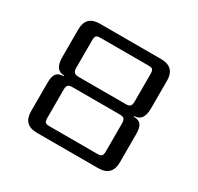

<svg xmlns="http://www.w3.org/2000/svg" viewBox="-135 -785 980 948"><g transform="rotate(30 354.5 -311.0)"><path d="M520 -375V-531Q520 -550 514.5 -556.5Q509 -563 490 -563H217Q198 -563 192.5 -556.5Q187 -550 187 -531V-375Q187 -357 194.5 -349.5Q202 -342 221 -342H489Q507 -342 513.5 -349.5Q520 -357 520 -375ZM520 -91V-250Q520 -268 513.5 -275.5Q507 -283 489 -283H218Q200 -283 193.5 -275.5Q187 -268 187 -250V-91Q187 -72 192.5 -65.5Q198 -59 217 -59H490Q508 -59 514 -65.5Q520 -72 520 -91ZM607 -544V-386Q607 -312 554 -312V-308Q583 -308 595 -292Q607 -276 607 -241V-79Q607 0 528 0H179Q101 0 101 -79V-241Q101 -276 113 -292Q125 -308 154 -308V-312Q101 -312 101 -386V-544Q101 -622 179 -622H528Q607 -622 607 -544Z"/></g></svg>

Font: Sarpanch
Style: Regular
Weight: 400
Designer: Manushi Parikh (Devanagari and Latin), Jyotish Sonowal (Devanagari)
Foundry: Indian Type Foundry
Version: Version 2.004;PS 1.0;hotconv 1.0.78;makeotf.lib2.5.61930; tt